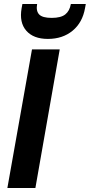

<svg xmlns="http://www.w3.org/2000/svg" viewBox="-20 -947 452 967"><path d="M17.1 0 141.1 -698.2H280.8L158.2 0ZM408.2 -905.8Q395.5 -833.5 345.5 -792.2Q295.4 -751 221.2 -751Q148.4 -751 112.3 -792.5Q76.2 -834 88.9 -905.8L92.8 -926.8H167Q160.6 -892.1 177 -874.5Q193.4 -856.9 240.2 -856.9Q286.6 -856.9 308.6 -874.3Q330.6 -891.6 336.9 -926.8H412.1Z"/></svg>

Font: SVN-Poppins SemiBold
Style: Italic
Weight: 600
Italic angle: -10°
Designer: Ninad Kale (Devanagari), Jonny Pinhorn (Latin)
Foundry: Indian Type Foundry
Version: Version 3.002 2017